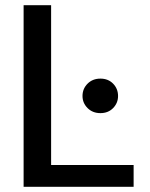

<svg xmlns="http://www.w3.org/2000/svg" viewBox="-20 -720 578 740"><path d="M71 0V-700H177V-84H495V0ZM367 -284Q337 -284 317.5 -303.5Q298 -323 298 -350Q298 -378 317.5 -397.5Q337 -417 367 -417Q397 -417 416 -397.5Q435 -378 435 -350Q435 -323 416 -303.5Q397 -284 367 -284Z"/></svg>

Font: DeepMind Sans Medium
Style: Regular
Weight: 500
Designer: Jonny Pinhorn / Modifications: Colophon Foundry
Foundry: Colophon Foundry
Version: Version 1.002; ttfautohint (v1.8.2)